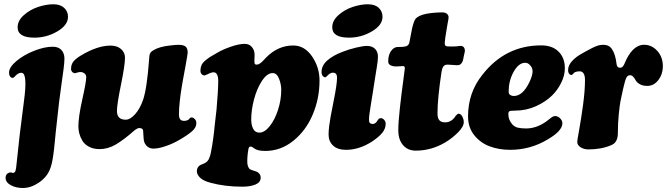

<svg xmlns="http://www.w3.org/2000/svg" viewBox="-20 -706 3200 921"><path d="M64.5 -575.2Q64.5 -606.9 94.2 -633.3Q124 -659.7 162.6 -672.6Q201.2 -685.5 235.8 -685.5Q269 -685.5 287.6 -668.5Q306.2 -651.4 306.2 -625.5Q306.2 -585.4 255.1 -555.4Q204.1 -525.4 145 -525.4Q64.5 -525.4 64.5 -575.2ZM94.7 -219.2Q112.8 -351.6 85.4 -356.4Q68.8 -359.4 50.8 -338.9Q45.4 -330.6 35.6 -333Q23.4 -338.9 23.4 -357.4Q23.4 -383.8 59.3 -413.6Q95.2 -443.4 144.5 -462.6Q193.8 -481.9 232.9 -481.9Q260.3 -481.9 274.7 -466.1Q289.1 -450.2 289.1 -424.8Q289.1 -406.7 284.7 -372.6Q280.3 -338.4 273.4 -291Q266.6 -243.7 263.2 -214.4L247.1 -69.3Q246.1 -58.1 243.4 -31.2Q240.7 -4.4 239.3 9Q237.8 22.5 234.9 42.7Q231.9 63 228.3 78.4Q224.6 93.8 219.2 106.9Q204.6 144 166.5 169.9Q128.4 195.8 89.8 195.8Q56.2 195.8 31.5 182.1Q6.8 168.5 6.8 147Q6.8 128.9 22 123Q28.3 119.6 35.2 121.6Q35.6 121.6 38.1 122.6Q40.5 123.5 41.7 123.5Q43 123.5 45.2 123Q47.4 122.6 49.8 120.6Q54.7 117.2 57.1 101.1Q73.2 -47.4 74.2 -56.6Z M458 9.3Q428.7 9.3 407.2 -2Q385.7 -13.2 375.2 -31Q364.7 -48.8 360.4 -65.7Q356 -82.5 356 -99.1Q356 -145.5 374.8 -229.2Q393.6 -313 393.6 -335.9Q393.6 -345.7 387.2 -352.1Q382.3 -356.9 374.5 -359.4Q363.3 -362.8 342.8 -355.5Q338.4 -353.5 330.6 -357.4Q320.8 -364.3 320.8 -375Q320.8 -397.5 333 -411.9Q345.2 -426.3 369.1 -440.4Q447.8 -487.3 509.8 -487.3Q541.5 -487.3 560.1 -471.2Q579.6 -454.6 579.6 -428.7Q579.6 -393.6 560.3 -299.6Q541 -205.6 541 -173.8Q541 -131.8 583 -131.8Q604.5 -131.8 627.9 -158Q651.4 -184.1 666.5 -227.5Q685.1 -282.7 695.3 -421.4Q695.3 -423.3 695.8 -428Q696.3 -432.6 696.3 -434.6Q696.3 -436.5 697 -440.4Q697.8 -444.3 698.5 -446.3Q699.2 -448.2 700.7 -451.2Q702.1 -454.1 704.1 -456.1Q706.1 -458 709 -460.4Q711.9 -462.9 715.8 -464.8Q743.7 -482.4 795.9 -487.8Q798.8 -488.3 806.4 -489Q814 -489.7 817.4 -490Q820.8 -490.2 827.4 -490.7Q834 -491.2 837.6 -491Q841.3 -490.7 846.4 -490.5Q851.6 -490.2 855.5 -489.3Q859.4 -488.3 862.8 -486.8Q880.4 -480 880.4 -454.6Q880.4 -446.8 868.7 -382.8Q867.7 -378.4 863.3 -354Q858.9 -329.6 857.2 -320.6Q855.5 -311.5 851.8 -289.3Q848.1 -267.1 846.4 -253.9Q844.7 -240.7 842.5 -221.9Q840.3 -203.1 839.4 -187.3Q838.4 -171.4 838.4 -156.7Q838.4 -132.8 852.5 -127.9Q863.3 -124.5 875.2 -127.9Q887.2 -131.3 891.1 -140.6Q899.9 -143.1 900.9 -143.1Q908.7 -141.1 915.3 -134Q921.9 -127 921.9 -115.2Q921.9 -94.2 901.1 -76.2Q880.4 -58.1 840.8 -35.2Q808.1 -16.1 773.7 -4.6Q739.3 6.8 716.3 6.8Q685.5 6.8 672.4 -23.4Q668.9 -32.7 668.2 -52Q667.5 -71.3 666.5 -80.1Q664.6 -91.8 647.5 -91.8Q639.6 -91.8 624.5 -80.1Q573.7 -35.2 535.6 -12.9Q497.6 9.3 458 9.3Z M1166.5 78.1Q1168 89.8 1171.9 96.9Q1175.8 104 1179.4 106.2Q1183.1 108.4 1189.9 110.4Q1192.9 111.8 1201.7 114.3Q1210.4 116.7 1214.4 119.1Q1230.5 128.4 1230.5 146Q1230.5 168.5 1205.6 179Q1180.7 189.5 1143.1 189.5Q1059.1 189.5 990.7 170.9Q956.1 162.1 940.2 146.7Q924.3 131.3 924.3 115.7Q924.3 97.7 937.5 87.9Q941.4 85 950.9 81.5Q960.4 78.1 966.8 73.7Q984.9 63 991.7 25.4Q1003.9 -36.6 1010.3 -107.9L1018.6 -179.7Q1026.9 -275.4 1026.9 -319.8Q1026.9 -350.6 1010.7 -358.4Q999 -362.3 974.1 -349.1Q962.4 -342.8 956.1 -344.7Q941.4 -350.1 941.4 -366.7Q941.4 -381.3 946.5 -393.1Q951.7 -404.8 964.6 -415.5Q977.5 -426.3 986.6 -432.1Q995.6 -438 1016.6 -449.7Q1021 -452.1 1023.4 -453.6Q1046.9 -467.8 1086.4 -481.7Q1126 -495.6 1154.3 -495.6Q1175.8 -495.6 1188.5 -480.2Q1201.2 -464.8 1201.2 -443.4Q1201.2 -437 1200.7 -427.5Q1200.2 -418 1200.2 -413.6Q1200.2 -409.2 1200.9 -404.3Q1201.7 -399.4 1204.1 -397.7Q1206.5 -396 1210.9 -396Q1217.3 -396 1223.4 -399.4Q1229.5 -402.8 1233.4 -406.2Q1237.3 -409.7 1245.4 -418.2Q1253.4 -426.8 1257.3 -430.7Q1313.5 -487.8 1386.7 -487.8Q1440.9 -487.8 1476.8 -435.5Q1512.7 -383.3 1512.7 -319.8Q1512.7 -233.9 1480.2 -156.7Q1447.8 -79.6 1387.2 -30.8Q1326.7 18.1 1252 18.1Q1214.4 18.1 1198.2 4.9Q1189.5 -2.9 1182.6 -2.9Q1177.2 -2.9 1174.8 0.2Q1172.4 3.4 1170.9 13.2Q1165 48.8 1166.5 78.1ZM1288.1 -355.5Q1261.2 -355.5 1236.8 -318.4Q1212.4 -281.2 1198.7 -230Q1185.1 -178.7 1185.1 -132.8Q1185.1 -106.9 1194.3 -88.4Q1203.6 -69.8 1224.1 -69.8Q1249 -69.8 1273.7 -100.6Q1298.3 -131.3 1313.7 -179.2Q1329.1 -227.1 1329.1 -274.4Q1329.1 -301.8 1318.4 -328.6Q1307.6 -355.5 1288.1 -355.5Z M1573.7 -575.2Q1573.7 -606.9 1603.3 -633.3Q1632.8 -659.7 1671.6 -672.6Q1710.4 -685.5 1744.6 -685.5Q1778.3 -685.5 1796.6 -668.5Q1814.9 -651.4 1814.9 -625.5Q1814.9 -585.4 1763.9 -555.4Q1712.9 -525.4 1653.8 -525.4Q1573.7 -525.4 1573.7 -575.2ZM1579.6 -217.3Q1596.7 -301.3 1596.7 -333Q1596.7 -352.5 1585.4 -356Q1577.1 -358.9 1567.4 -355.5Q1558.1 -351.6 1552.2 -344.7Q1543.9 -336.4 1543 -335.9Q1539.6 -334 1534.2 -336.9Q1522.5 -342.3 1522.5 -360.4Q1522.5 -392.1 1550.3 -416.3Q1578.1 -440.4 1622.1 -457Q1654.3 -469.7 1688.7 -477.8Q1723.1 -485.8 1739.3 -485.8Q1765.1 -485.8 1779.1 -471.7Q1793 -457.5 1793 -434.1Q1793 -424.3 1791.5 -411.4Q1790 -398.4 1787.6 -384.3Q1785.2 -370.1 1779.3 -333Q1773.4 -295.9 1767.6 -257.8Q1765.1 -241.2 1760 -210.4Q1754.9 -179.7 1752.4 -161.4Q1750 -143.1 1750 -129.9Q1750 -111.3 1768.1 -111.3Q1782.2 -111.3 1793 -131.3Q1798.8 -139.2 1806.6 -139.2Q1815.9 -139.2 1823 -130.9Q1830.1 -122.6 1830.1 -112.8Q1830.1 -89.4 1814 -69.3Q1797.9 -49.3 1765.1 -27.3Q1703.1 12.7 1640.1 12.7Q1599.6 12.7 1577.9 -7.6Q1556.2 -27.8 1556.2 -60.1Q1556.2 -78.6 1559.1 -102.1Q1562 -125.5 1565.9 -146Q1569.8 -166.5 1579.6 -217.3Z M2078.6 -161.6Q2078.6 -139.2 2087.4 -129.2Q2096.2 -119.1 2114.7 -119.1Q2128.9 -119.1 2138.7 -124.5Q2154.8 -131.8 2165.5 -149.9Q2174.8 -160.6 2179.2 -160.6Q2190.4 -160.6 2197.5 -147.2Q2204.6 -133.8 2204.6 -120.1Q2204.6 -98.1 2176.3 -70.1Q2147.9 -42 2116.7 -23.4Q2049.3 16.6 1974.6 16.6Q1936 16.6 1913.3 -9.8Q1890.6 -36.1 1890.6 -81.5Q1890.6 -119.6 1898.4 -189.9Q1906.2 -260.3 1914.1 -316.9Q1921.9 -373.5 1921.9 -377.9Q1921.9 -389.2 1913.6 -389.2Q1909.7 -389.2 1899.2 -388.2Q1888.7 -387.2 1880.4 -387.2Q1862.8 -387.2 1851.6 -394Q1842.3 -398.4 1842.3 -411.6Q1842.3 -451.2 1865.2 -471.7Q1875.5 -480.5 1888.2 -480.5Q1915.5 -480.5 1926.3 -483.4Q1940.4 -487.3 1943.8 -502Q1945.3 -507.8 1949.7 -533.2Q1954.1 -558.6 1957 -570.8Q1965.8 -607.4 1974.1 -616.7Q1987.8 -632.3 2026.4 -640.1Q2062.5 -646.5 2103 -646.5Q2115.7 -646.5 2123.8 -639.9Q2131.8 -633.3 2131.8 -623Q2131.8 -618.2 2130.6 -611.6Q2129.4 -605 2127.2 -593.8Q2125 -582.5 2123.5 -571.8Q2113.3 -513.2 2113.3 -499.5Q2113.3 -491.2 2116 -487.5Q2118.7 -483.9 2127 -483.4Q2143.6 -482.4 2167 -483.4Q2173.8 -483.9 2179.7 -484.9Q2185.5 -485.8 2189 -485.8Q2210 -485.8 2210 -460.4Q2210 -460 2204.6 -435.5Q2204.6 -435.1 2202.9 -426.5Q2201.2 -418 2200.2 -414.6Q2192.9 -393.1 2173.8 -393.1Q2167 -393.1 2151.4 -394.5Q2135.7 -396 2127 -396Q2113.3 -396 2107.2 -387.9Q2101.1 -379.9 2098.1 -362.3Q2078.6 -233.9 2078.6 -161.6Z M2576.2 -488.3Q2628.9 -488.3 2658.2 -459.5Q2689.5 -429.7 2689.5 -378.9Q2689.5 -343.8 2671.9 -308.6Q2654.3 -273.4 2627.9 -247.6Q2597.7 -217.8 2550.8 -196.5Q2503.9 -175.3 2450.2 -175.3Q2429.7 -175.3 2424.1 -172.6Q2418.5 -169.9 2418.5 -159.2Q2418.5 -129.9 2438 -108.9Q2448.7 -97.2 2464.4 -93.5Q2480 -89.8 2503.9 -89.8Q2561.5 -89.8 2615.2 -134.8Q2632.3 -149.4 2642.6 -149.4Q2655.8 -149.4 2666.5 -138.7Q2677.7 -127.4 2677.7 -115.2Q2677.7 -78.1 2607.9 -37.6Q2524.9 12.7 2426.8 12.7Q2373 12.7 2328.4 -4.2Q2283.7 -21 2254.4 -58.1Q2225.1 -95.2 2225.1 -147.5Q2225.1 -261.7 2293.9 -347.2Q2403.8 -488.3 2576.2 -488.3ZM2425.3 -252Q2434.1 -245.6 2444.8 -245.6Q2487.3 -245.6 2518.6 -310.1Q2534.7 -343.3 2534.7 -363.8Q2534.7 -381.8 2522.5 -393.1Q2513.7 -404.8 2499 -404.8Q2467.3 -404.8 2442.4 -358.9Q2419.9 -316.9 2419.9 -266.6Q2419.9 -257.3 2425.3 -252Z M3069.8 -491.2Q3106.4 -491.2 3133.1 -461.7Q3159.7 -432.1 3159.7 -388.2Q3159.7 -350.6 3138.2 -322.3Q3116.7 -293.9 3085 -293.9Q3063.5 -293.9 3049.3 -302Q3035.2 -310.1 3030 -319.6Q3024.9 -329.1 3018.1 -337.2Q3011.2 -345.2 3002 -345.2Q2990.7 -345.2 2984.4 -332.8Q2978 -320.3 2968.3 -276.9Q2960 -239.7 2956.3 -220.5Q2952.6 -201.2 2948.2 -158.2Q2943.8 -115.2 2943.8 -65.9Q2942.9 -21.5 2912.1 -9.8Q2865.7 10.7 2802.2 10.7Q2781.7 10.7 2765.4 0.7Q2749 -9.3 2749 -25.9Q2749 -33.2 2758.3 -84Q2767.6 -134.8 2776.9 -203.4Q2786.1 -272 2786.1 -321.8Q2786.1 -361.8 2762.7 -363.8Q2754.9 -364.3 2745.4 -362.1Q2735.8 -359.9 2733.4 -356.4Q2732.4 -355.5 2731.4 -354.5Q2730.5 -353.5 2729.7 -352.8Q2729 -352.1 2728 -351.3Q2727.1 -350.6 2726.6 -349.6Q2723.6 -344.2 2716.3 -347.2Q2705.1 -352.5 2705.1 -370.1Q2705.1 -392.1 2724.4 -413.3Q2743.7 -434.6 2773.4 -450.2Q2777.3 -452.6 2788.1 -458.5Q2798.8 -464.4 2802.5 -466.3Q2806.2 -468.3 2814.9 -472.9Q2823.7 -477.5 2827.6 -479.2Q2831.5 -481 2838.9 -484.1Q2846.2 -487.3 2851.1 -488.3Q2856 -489.3 2861.8 -490.2Q2867.7 -491.2 2873.5 -491.2Q2902.3 -491.2 2915.5 -470.2Q2932.1 -446.3 2937.5 -399.4Q2939.5 -380.9 2954.6 -380.9Q2966.8 -380.9 2974.6 -398.4Q3012.2 -491.2 3069.8 -491.2Z"/></svg>

Font: Cooper* ExtraBold
Style: Italic
Weight: 800
Italic angle: -7°
Designer: Owen Earl
Foundry: indestructible type*
Version: Version 0.001